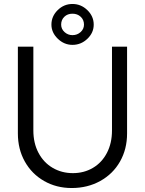

<svg xmlns="http://www.w3.org/2000/svg" viewBox="-20 -935 730 967"><path d="M70 -263V-700H148V-278Q148 -214 174 -165Q200 -116 245.5 -89.5Q291 -63 347 -63Q403 -63 448 -89.5Q493 -116 518.5 -165Q544 -214 544 -278V-700H620V-263Q620 -184 584.5 -121.5Q549 -59 485 -23.5Q421 12 341 12Q264 12 202 -23.5Q140 -59 105 -121.5Q70 -184 70 -263ZM239 -811Q239 -853 270.5 -884Q302 -915 345 -915Q388 -915 420 -884Q452 -853 452 -811Q452 -770 420 -739.5Q388 -709 345 -709Q303 -709 271 -740Q239 -771 239 -811ZM403 -811Q403 -835 386.5 -850.5Q370 -866 345 -866Q320 -866 304 -850.5Q288 -835 288 -811Q288 -789 305 -773.5Q322 -758 345 -758Q369 -758 386 -773.5Q403 -789 403 -811Z"/></svg>

Font: Lexend HM
Style: Regular
Weight: 400
Designer: Bonnie Shaver-Troup, Thomas Jockin, Octavio Pardo
Foundry: Lexend
Version: Version 1.091